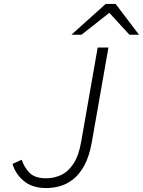

<svg xmlns="http://www.w3.org/2000/svg" viewBox="-20 -941 724 973"><path d="M214.5 12Q143.5 12 100.8 -23.8Q58 -59.5 43.5 -110.5L90 -131.5Q102.5 -93 129.8 -65.2Q157 -37.5 214 -37.5Q253 -37.5 288.8 -53.8Q324.5 -70 351.8 -110.5Q379 -151 391.5 -223.5L475 -700H529.5L445.5 -221.5Q432.5 -148.5 407.5 -102.8Q382.5 -57 350.2 -32Q318 -7 283 2.5Q248 12 214.5 12ZM342 -765 515.5 -921H566L684.5 -765H636L534 -876L393 -765Z"/></svg>

Font: Overpass ExtraLight
Style: Italic
Weight: 250
Italic angle: -10°
Designer: Delve Withrington, Dave Bailey, Thomas Jockin
Foundry: Delve Fonts LLC
Version: Version 4.000